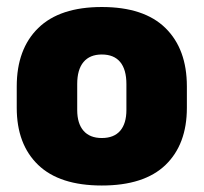

<svg xmlns="http://www.w3.org/2000/svg" viewBox="-20 -528 596 562"><path d="M278 15Q154.5 15 91.8 -45.2Q29 -105.5 29 -212.5V-275Q29 -384.5 92 -446Q155 -507.5 278 -507.5Q401.5 -507.5 464.2 -446Q527 -384.5 527 -275V-212.5Q527 -105.5 464.5 -45.2Q402 15 278 15ZM278 -124Q313.5 -124 331.8 -145.2Q350 -166.5 350 -206V-282Q350 -324.5 331.8 -346.5Q313.5 -368.5 278 -368.5Q243 -368.5 224.5 -346.5Q206 -324.5 206 -282V-206Q206 -166.5 224.5 -145.2Q243 -124 278 -124Z"/></svg>

Font: Anek Odia Medium ExtraBold
Style: Regular
Weight: 800
Version: Version 1.003